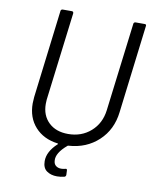

<svg xmlns="http://www.w3.org/2000/svg" viewBox="-95 -771 818 1020"><g transform="rotate(10 314.5 -261.0)"><path d="M553 -700H602Q612 -700 610 -690L552 -216Q541 -120 476 -59.5Q411 1 315 7Q312 7 310 9Q253 57 257 98Q258 116 269.5 125Q281 134 298 134Q308 134 320 131L323 130Q330 130 330 138L331 161Q331 170 323 173Q303 178 283 178Q250 178 227.5 162Q205 146 205 109Q205 58 257 10Q262 7 256 5Q179 -5 134 -55Q89 -105 89 -182Q89 -192 91 -216L149 -690Q149 -694 152 -697Q155 -700 160 -700H209Q218 -700 218 -690L159 -214Q158 -206 158 -191Q158 -129 197 -91.5Q236 -54 302 -54Q374 -54 424 -98Q474 -142 483 -214L542 -690Q542 -694 545 -697Q548 -700 553 -700Z"/></g></svg>

Font: Barlow
Style: Italic
Weight: 400
Italic angle: -7°
Designer: Jeremy Tribby
Foundry: Tribby Type
Version: Version 1.408